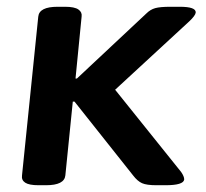

<svg xmlns="http://www.w3.org/2000/svg" viewBox="-20 -545 608 567"><path d="M94 2Q66 2 54.5 -5.5Q43 -13 45 -27L93 -496Q96 -525 150 -525H172Q200 -525 211.5 -517Q223 -509 221 -496L203 -313H207L412 -505Q424 -517 438.5 -521Q453 -525 483 -525H511Q559 -525 558 -508Q557 -499 539 -482L320 -280L515 -37Q524 -24 524 -15Q522 2 469 2H442Q413 2 399.5 -4Q386 -10 373 -27L200 -245H195L173 -27Q170 2 116 2Z"/></svg>

Font: Asap Semi Expanded Semi Expanded SemiBold
Style: Italic
Weight: 600
Width: 6
Italic angle: -6°
Designer: Pablo Cosgaya
Foundry: Omnibus-Type
Version: Version 3.001; ttfautohint (v1.8.4.7-5d5b)